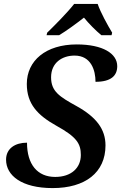

<svg xmlns="http://www.w3.org/2000/svg" viewBox="-20 -951 619 981"><path d="M221 -784 218 -771H282C319 -793 372 -832 409 -861C432 -832 471 -793 498 -771H550L553 -784C530 -822 493 -889 479 -931H359C323 -885 260 -822 221 -784ZM249 10C415 10 519 -69 519 -208C519 -291 472 -353 371 -409C284 -457 241 -484 241 -556C241 -631 298 -667 361 -667C446 -667 468 -591 468 -533C547 -533 579 -564 579 -613C579 -677 506 -724 372 -724C214 -724 117 -641 117 -522C117 -420 172 -362 269 -308C372 -251 393 -217 393 -159C393 -93 344 -47 262 -47C171 -47 118 -111 118 -222C58 -222 11 -193 11 -135C11 -54 91 10 249 10Z"/></svg>

Font: Noto Serif SemiBold
Style: Italic
Weight: 600
Italic angle: -12°
Designer: Monotype Design Team
Foundry: Monotype Imaging Inc.
Version: Version 2.014